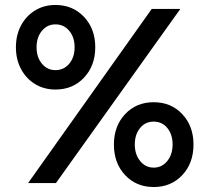

<svg xmlns="http://www.w3.org/2000/svg" viewBox="-20 -736 841 772"><path d="M590 -700H705L205 0H93ZM203 -716Q273 -716 318 -668Q363 -620 363 -546Q363 -472 318 -424Q273 -376 203 -376Q157 -376 121 -398Q85 -420 64.5 -458.5Q44 -497 44 -546Q44 -595 64.5 -633.5Q85 -672 121 -694Q157 -716 203 -716ZM203 -454Q237 -454 258.5 -480Q280 -506 280 -546Q280 -586 258.5 -612Q237 -638 203 -638Q170 -638 148.5 -612Q127 -586 127 -546Q127 -506 148.5 -480Q170 -454 203 -454ZM598 -325Q668 -325 713 -277Q758 -229 758 -155Q758 -80 713 -32Q668 16 598 16Q528 16 483 -32Q438 -80 438 -155Q438 -229 483 -277Q528 -325 598 -325ZM598 -62Q631 -62 652.5 -88.5Q674 -115 674 -155Q674 -195 653 -221Q632 -247 598 -247Q564 -247 543 -221Q522 -195 522 -155Q522 -115 543.5 -88.5Q565 -62 598 -62Z"/></svg>

Font: Oak Sans SemiBold
Style: Regular
Weight: 600
Designer: Erik Kennedy, Walven
Foundry: Erik Kennedy, Walven
Version: Version 1.000